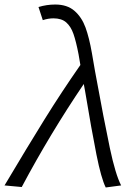

<svg xmlns="http://www.w3.org/2000/svg" viewBox="-64 -819 591 848"><path d="M311 -421 306 -448Q157 -228 32 7L-44 0Q57 -170 132.5 -291.5Q208 -413 291 -532L283 -579Q272 -636 260.5 -669Q249 -702 228.5 -720Q208 -738 172 -738Q149 -738 125 -730L106 -788Q142 -799 180 -799Q233 -799 265 -771Q297 -743 313.5 -698Q330 -653 342 -584Q351 -535 356 -503Q396 -284 421 -166Q446 -48 471 0L403 9Q383 -31 362 -136Q341 -241 311 -421Z"/></svg>

Font: Nebula Sans Book
Style: Regular
Weight: 400
Italic angle: -9°
Designer: Paul D. Hunt for Adobe (as Source Sans)
Foundry: Nebula Entertainment & Broadcasting LLC
Version: Version 1.010